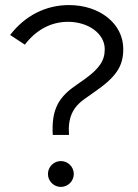

<svg xmlns="http://www.w3.org/2000/svg" viewBox="-20 -731 546 757"><path d="M188 -199H252C247 -266 266 -308 315 -342L349 -366C438 -427 466 -469 466 -538C466 -637 374 -711 252 -711C160 -711 78 -669 20 -593L78 -555C123 -614 182 -645 248 -645C329 -645 393 -598 393 -537C393 -492 372 -461 314 -419L270 -388C205 -341 183 -290 188 -199ZM220 6C248 6 271 -17 271 -45C271 -73 248 -96 220 -96C192 -96 169 -73 169 -45C169 -17 192 6 220 6Z"/></svg>

Font: Red Hat Display
Style: Regular
Weight: 400
Designer: Pentagram, MCKL
Foundry: Pentagram, MCKL
Version: Version 1.023